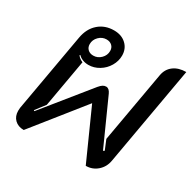

<svg xmlns="http://www.w3.org/2000/svg" viewBox="-137 -731 880 879"><g transform="rotate(30 303.0 -292.0)"><path d="M28 -55Q28 -65 29 -71L102 -484Q111 -535 144 -564Q177 -593 225 -593Q265 -593 289.5 -570Q314 -547 314 -511Q314 -482 298.5 -455.5Q283 -429 256.5 -413Q230 -397 201 -397Q185 -397 170.5 -402.5Q156 -408 147 -418L144 -415Q155 -401 172 -394L128 -144L89 -93L93 -90L287 -330Q297 -342 305 -347Q313 -352 322 -352Q338 -352 348 -330L456 -90L463 -94L442 -145L508 -519Q514 -554 540 -573.5Q566 -593 606 -593L514 -71Q508 -36 482.5 -13.5Q457 9 422 9L304 -254L94 9Q64 9 46 -8.5Q28 -26 28 -55ZM256 -502Q256 -519 245 -529.5Q234 -540 216 -540Q193 -540 176 -523Q159 -506 159 -483Q159 -466 170 -455.5Q181 -445 199 -445Q222 -445 239 -462Q256 -479 256 -502Z"/></g></svg>

Font: K2D
Style: Italic
Weight: 400
Italic angle: -10°
Designer: Katatrad Aksorn Co.,Ltd.
Foundry: Cadson Demak Co.,Ltd.
Version: Version 1.000; ttfautohint (v1.6)